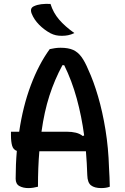

<svg xmlns="http://www.w3.org/2000/svg" viewBox="-20 -954 640 981"><path d="M174 0Q162 3 150 5Q138 7 125 7Q98 7 79 -3.5Q60 -14 60 -41Q60 -114 66 -183Q48 -189 42 -209.5Q36 -230 36 -263V-281H78Q97 -411 137.5 -518.5Q178 -626 234 -703Q247 -706 261 -708Q275 -710 289 -710Q329 -710 353.5 -699Q378 -688 396 -663.5Q414 -639 431 -598Q458 -540 481 -461.5Q504 -383 519 -290.5Q534 -198 537 -97Q539 -72 539.5 -48.5Q540 -25 541 0Q523 7 497 7Q463 7 445 -7Q427 -21 426 -59Q424 -122 419 -181H181Q174 -99 174 0ZM321 -281Q347 -281 367.5 -276Q388 -271 403 -259L410 -262Q397 -360 372 -451Q347 -542 308 -621H299Q259 -547 232.5 -465Q206 -383 192 -281ZM238 -934Q252 -889 282 -854Q312 -819 360 -785Q343 -777 328 -774Q313 -771 296 -771Q279 -771 265.5 -774Q252 -777 238 -784Q205 -802 179.5 -828Q154 -854 142 -884Q131 -912 153 -922Q170 -930 190.5 -932.5Q211 -935 238 -934Z"/></svg>

Font: Recursive Mn Csl St Med
Style: Regular
Weight: 500
Monospace: yes
Version: Version 1.079;hotconv 1.0.112;makeotfexe 2.5.65598; ttfautoh